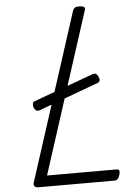

<svg xmlns="http://www.w3.org/2000/svg" viewBox="-76 -1344 996 1400"><g transform="rotate(-5 422.0 -644.0)"><path d="M150 0Q104 0 117 -40L511 -1261Q516 -1275 526 -1281.5Q536 -1288 558 -1288Q581 -1288 592 -1281Q603 -1274 597 -1258L217 -80H730Q741 -80 745 -70.5Q749 -61 743 -40Q738 -21 728 -10.5Q718 0 707 0ZM206 -559Q191 -553 180.5 -559.5Q170 -566 162 -583Q158 -596 160 -610Q162 -624 176 -628L612 -787Q626 -792 635 -788Q644 -784 653 -767Q670 -732 645 -721Z"/></g></svg>

Font: Playwrite NL
Style: Regular
Weight: 400
Designer: Veronika Burian, José Scaglione
Foundry: TypeTogether
Version: Version 1.002